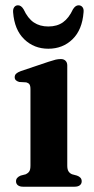

<svg xmlns="http://www.w3.org/2000/svg" viewBox="-20 -705 355 725"><path d="M234 -458V-80Q234 -65 238.8 -57.8Q243.5 -50.5 252 -47L270.5 -42Q279 -39 283.8 -33.8Q288.5 -28.5 288.5 -20.5Q288.5 -11 281.5 -5.5Q274.5 0 262 0H66.5Q54.5 0 47.5 -5.5Q40.5 -11 40.5 -20.5Q40.5 -28 45 -33.2Q49.5 -38.5 58 -42L77.5 -47Q86 -51 90.5 -57.8Q95 -64.5 95 -80V-368.5Q95 -381.5 91 -386.8Q87 -392 79 -394L52.5 -395.5Q44 -398 39.8 -402.2Q35.5 -406.5 35.5 -413.5Q35.5 -421.5 41 -426.8Q46.5 -432 58.5 -436.5L164 -472Q180.5 -477.5 190.2 -479.8Q200 -482 210 -482Q221 -482 227.5 -475.5Q234 -469 234 -458ZM162.5 -605Q195.5 -605 217.8 -620.8Q240 -636.5 255.5 -670Q265 -685 276.5 -685Q286 -685 291.5 -678Q297 -671 295.5 -658.5Q290.5 -592.5 253.8 -556.8Q217 -521 162.5 -521Q108.5 -521 71.5 -556.8Q34.5 -592.5 29.5 -658.5Q28.5 -671 33.8 -678Q39 -685 48 -685Q60 -685 69 -670Q85 -635.5 107.8 -620.2Q130.5 -605 162.5 -605Z"/></svg>

Font: Fraunces SemiBold
Style: Regular
Weight: 600
Version: Version 1.000;[b76b70a41]